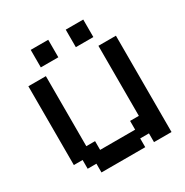

<svg xmlns="http://www.w3.org/2000/svg" viewBox="-196 -1156 1142 1187"><g transform="rotate(-30 375.0 -562.5)"><path d="M187.5 -125V-187.5H125V-250H62.5V-812.5H187.5V-312.5H250V-250H500V-312.5H562.5V-812.5H687.5V-125H562.5V-187.5H500V-125ZM187.5 -875V-1000H312.5V-875ZM437.5 -875V-1000H562.5V-875Z"/></g></svg>

Font: Better VCR
Style: Regular
Weight: 400
Designer: artdzyk
Foundry: https://fontstruct.com
Version: Version 1.0